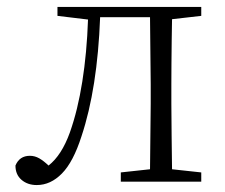

<svg xmlns="http://www.w3.org/2000/svg" viewBox="-20 -528 654 558"><path d="M415 0H331.1V-26.9L416 -36.1L418 -226.1V-283.2L416 -478H271Q263.2 -271 216.8 -131.8Q192.9 -57.1 159.9 -23.7Q127 9.8 86.9 9.8Q60.1 9.8 42.5 -5.4Q24.9 -20.5 24.9 -46.9Q36.6 -75.2 66.9 -75.2Q81.1 -75.2 94 -67.9Q106.9 -60.5 121.1 -46.9Q159.2 -76.7 183.1 -143.1Q206.1 -208 219.2 -291Q232.4 -374 235.8 -471.2L147 -481.9V-507.8H564.9V-481.9L480 -472.2Q479.5 -444.3 479 -410.4Q478.5 -376.5 478.3 -343Q478 -309.6 478 -283.2V-226.1Q478 -185.5 478.8 -131.3Q479.5 -77.1 480 -36.1L564.9 -26.9V0Z"/></svg>

Font: Source Han Serif TW ExtraLight
Style: Regular
Weight: 250
Designer: Ryoko NISHIZUKA Ë•øÂ°öÊ∂ºÂ≠ê (kana & ideographs); Frank Grie√ühammer (Latin, Greek & Cyrillic); Wenlong ZHANG Âº†ÊñáÈæô 
Foundry: Adobe
Version: Version 2.003;hotconv 1.1.1;makeotfexe 2.6.0